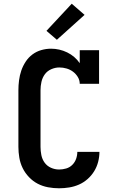

<svg xmlns="http://www.w3.org/2000/svg" viewBox="-20 -1005 640 1033"><path d="M298 8Q268 8 238.5 2.5Q209 -3 183 -16.5Q157 -30 136 -52Q115 -74 102 -100.5Q89 -127 84 -156.5Q79 -186 79 -215V-520Q79 -546 82.5 -573Q86 -600 94.5 -625Q103 -650 118 -673Q133 -696 154.5 -712Q176 -728 202 -735.5Q228 -743 255 -743Q277 -743 299 -738Q321 -733 341.5 -723Q362 -713 379 -698.5Q396 -684 409 -665V-735H513V-554H409Q409 -574 398.5 -591Q388 -608 372.5 -619.5Q357 -631 338 -636.5Q319 -642 299 -642Q277 -642 255.5 -632.5Q234 -623 221 -605Q208 -587 203 -564.5Q198 -542 198 -520V-215Q198 -193 202.5 -170.5Q207 -148 220 -130Q233 -112 254 -102.5Q275 -93 298 -93Q317 -93 336 -98.5Q355 -104 369 -118Q383 -132 389.5 -150.5Q396 -169 396 -188H515Q515 -161 508 -134Q501 -107 486.5 -83.5Q472 -60 451 -41.5Q430 -23 405 -12Q380 -1 352.5 3.5Q325 8 298 8ZM286 -791 230 -839 366 -985 435 -925Z"/></svg>

Font: Iosevka Plex Etoile
Style: Bold
Weight: 700
Designer: Belleve Invis
Foundry: Belleve Invis
Version: Version 25.1.1; ttfautohint (v1.8.4)